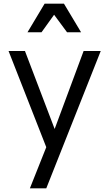

<svg xmlns="http://www.w3.org/2000/svg" viewBox="-20 -802 600 1054"><path d="M533 -522 234 232H144L234 6L27 -522H117L280 -94L439 -522ZM225 -782H331L425 -625H348L277 -721L208 -625H131Z"/></svg>

Font: AmikoRegular
Style: Regular
Weight: 400
Designer: Pablo Impallari, Rodrigo Fuenzalida, Andres Torresi
Foundry: Impallari Type
Version: Version 1.000; ttfautohint (v1.3)